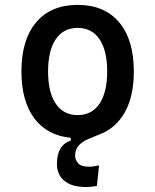

<svg xmlns="http://www.w3.org/2000/svg" viewBox="-20 -547 626 774"><path d="M326.7 207Q270.5 207 240 182.4Q209.5 157.7 209.5 113.3Q209.5 38.1 265.1 19.5V8.3Q170.4 -0.5 118.4 -69.8Q66.4 -139.2 66.4 -258.8Q66.4 -387.2 126 -457.3Q185.5 -527.3 293 -527.3Q400.9 -527.3 460.2 -457.3Q519.5 -387.2 519.5 -258.8Q519.5 -158.7 482.7 -93.5Q445.8 -28.3 377.9 -3.9Q357.9 3.9 335.7 13.4Q313.5 22.9 298.1 38.8Q282.7 54.7 282.7 82Q282.7 94.7 293.9 109.9Q305.2 125 339.4 125Q357.4 125 379.4 119.6L370.6 202.6Q345.7 207 326.7 207ZM293 -83Q350.1 -83 381.1 -128.9Q412.1 -174.8 412.1 -258.8Q412.1 -343.3 381.1 -388.9Q350.1 -434.6 293 -434.6Q235.8 -434.6 204.8 -388.9Q173.8 -343.3 173.8 -258.8Q173.8 -174.8 204.8 -128.9Q235.8 -83 293 -83Z"/></svg>

Font: Cascadia Mono PL
Style: Regular
Weight: 400
Monospace: yes
Designer: Aaron Bell
Foundry: Saja Typeworks
Version: Version 2404.023; ttfautohint (v1.8.4)